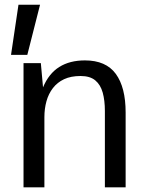

<svg xmlns="http://www.w3.org/2000/svg" viewBox="-20 -797 630 817"><path d="M26.9 -563.5 58.6 -776.9H150.4L96.2 -563.5ZM80.1 0V-528.3H153.8L163.1 -425.3Q187.5 -483.9 232.2 -512Q276.9 -540 341.3 -540Q430.7 -540 472.7 -482.7Q514.6 -425.3 514.6 -318.4V0H426.3V-324.7Q426.3 -369.6 417 -403.1Q407.7 -436.5 385.3 -455.1Q362.8 -473.6 322.8 -473.6Q281.7 -473.6 252.7 -460Q223.6 -446.3 205.1 -422.1Q186.5 -397.9 177.7 -366.2Q168.9 -334.5 168.9 -298.8V0Z"/></svg>

Font: Comme
Style: Regular
Weight: 400
Designer: Vernon Adams
Foundry: Vernon Adams
Version: Version 1.000;gftools[0.9.27]